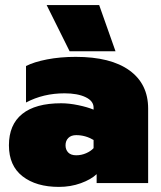

<svg xmlns="http://www.w3.org/2000/svg" viewBox="-20 -718 631 753"><path d="M163 -698H369L433 -517H253ZM15 -148Q15 -229 67 -271Q119 -313 220 -313Q251 -313 287 -305.5Q323 -298 347 -288V-296Q347 -322 315.5 -337Q284 -352 233 -352Q150 -352 82 -316V-459Q113 -475 164.5 -485Q216 -495 277 -495Q414 -495 487.5 -442Q561 -389 561 -292V0H359V-35Q337 -14 297 0.5Q257 15 211 15Q122 15 68.5 -26.5Q15 -68 15 -148ZM347 -137V-169Q315 -188 279 -188Q259 -188 248 -177Q237 -166 237 -148Q237 -131 247.5 -120Q258 -109 279 -109Q299 -109 317.5 -117Q336 -125 347 -137Z"/></svg>

Font: Readiness Black
Style: Regular
Weight: 900
Designer: Katatrad Team
Foundry: CadsonDemak
Version: Version 1.00;April 23, 2019;FontCreator 11.5.0.2425 64-bit; 